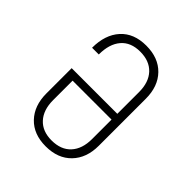

<svg xmlns="http://www.w3.org/2000/svg" viewBox="-206 -871 1011 1011"><g transform="rotate(45 300.0 -365.0)"><path d="M495 -540V-190Q495 -99 442.5 -44.5Q390 10 299 10Q209 10 157 -44.5Q105 -99 105 -190V-378H445V-540Q445 -613 406.5 -654Q368 -695 299 -695Q229 -695 192 -651.5Q155 -608 155 -530H105Q105 -627 156 -683.5Q207 -740 299 -740Q390 -740 442.5 -686Q495 -632 495 -540ZM445 -335H155V-190Q155 -117 193 -75.5Q231 -34 299 -34Q369 -34 407 -75.5Q445 -117 445 -190Z"/></g></svg>

Font: JetBrains Mono Extra Light
Style: Regular
Weight: 200
Monospace: yes
Designer: Philipp Nurullin, Konstantin Bulenkov
Foundry: JetBrains
Version: 2.002